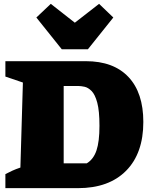

<svg xmlns="http://www.w3.org/2000/svg" viewBox="-20 -978 779 998"><path d="M426 -660Q570 -660 647.5 -578Q725 -496 725 -344Q725 -181 635.5 -90.5Q546 0 385 0H8V-73Q25 -82 43.5 -90.5Q62 -99 86 -107L99 -549L8 -580V-660ZM431 -129Q466 -150 481.5 -196Q497 -242 497 -324Q497 -402 485.5 -444.5Q474 -487 456 -505Q438 -523 419.5 -527Q401 -531 387 -531H311V-129ZM301 -722 169 -887 244 -958 369 -860 495 -958 569 -887 437 -722Z"/></svg>

Font: Piazzolla Black
Style: Regular
Weight: 900
Designer: Juan Pablo del Peral
Foundry: Huerta Tipografica
Version: Version 1.330